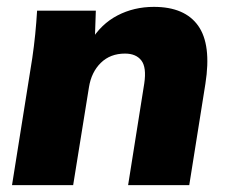

<svg xmlns="http://www.w3.org/2000/svg" viewBox="-20 -539 663 559"><path d="M15 0 74 -370Q79 -404 82.5 -439Q86 -474 88 -508H259L256 -420L244 -419Q274 -469 322 -494Q370 -519 428 -519Q518 -519 557 -464Q596 -409 578 -295L531 0H353L400 -296Q407 -343 391.5 -363Q376 -383 344 -383Q301 -383 273.5 -356Q246 -329 239 -285L193 0Z"/></svg>

Font: Mulish ExtraLight Black
Style: Italic
Weight: 900
Italic angle: -9°
Version: Version 3.603